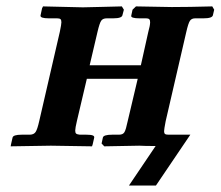

<svg xmlns="http://www.w3.org/2000/svg" viewBox="-20 -454 686 597"><path d="M166 -355Q170.9 -378.4 170.9 -384.8Q170.9 -392.1 168 -394.5Q165 -397 157.2 -397H131.8Q104.5 -397 106 -405.8L110.8 -428.2L113.8 -434.1L237.8 -431.2Q255.9 -431.6 298.6 -432.6Q341.3 -433.6 358.9 -434.1L365.2 -423.8L360.8 -407.2Q359.4 -397 332 -397H312Q299.8 -397 294.7 -389.6Q289.6 -382.3 283.2 -355L258.8 -251H418L440.9 -354Q446.8 -375 446.8 -384.8Q446.8 -392.1 443.8 -394.5Q440.9 -397 434.1 -397H413.1Q399.9 -397 393.3 -399.2Q386.7 -401.4 388.2 -405.8L392.1 -423.8L402.8 -434.1L514.2 -432.1Q565.9 -432.1 640.1 -434.1L646 -423.8L642.1 -407.2Q640.6 -397 612.8 -397H586.9Q575.7 -397 570.6 -389.4Q565.4 -381.8 559.1 -354L495.1 -77.1Q490.2 -51.8 490.2 -45.9Q490.2 -39.6 493.2 -37.4Q496.1 -35.2 503.9 -35.2H571.8L464.8 123H380.9L463.9 0Q430.2 0 413.1 -1Q397 -0.5 358.4 0Q319.8 0.5 304.2 1L295.9 -7.8L299.8 -25.9Q301.3 -35.2 329.1 -35.2H350.1Q362.3 -35.2 366.9 -43Q371.6 -50.8 377 -77.1L408.2 -209H250L219.2 -78.1Q213.9 -55.7 213.9 -47.9Q213.9 -41 216.8 -38.6Q219.7 -36.1 228 -35.2H248Q262.2 -35.2 268.1 -33Q273.9 -30.8 272.9 -25.9L268.1 -4.9L266.1 1L138.2 -1Q121.1 -1 75.4 0Q29.8 1 13.2 1L14.2 -4.9L19 -25.9Q20.5 -35.2 47.9 -35.2H73.2Q85.4 -35.6 90.8 -43.7Q96.2 -51.8 102.1 -78.1Z"/></svg>

Font: Linux Libertine
Style: Bold Italic
Weight: 700
Italic angle: -11.5°
Designer: Philipp H. Poll
Foundry: Philipp H. Poll
Version: Version 4.0.5